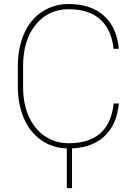

<svg xmlns="http://www.w3.org/2000/svg" viewBox="-20 -741 688 971"><path d="M554.7 -217.8C554.7 -217.8 554.7 -217.8 554.7 -217.8C547.9 -150.9 525.4 -100.6 487.3 -66.9C448.7 -33.2 395.5 -16.6 327.6 -16.6C327.6 -16.6 327.6 -16.6 327.6 -16.6C282.2 -16.6 241.7 -28.8 206.5 -52.7C170.9 -76.7 144 -110.4 125 -153.8C106 -196.8 96.7 -246.1 96.7 -302.2C96.7 -302.2 96.7 -406.7 96.7 -406.7C96.7 -406.7 96.7 -406.7 96.7 -406.7C96.7 -494.1 118.2 -564 160.6 -616.2C203.1 -668.5 258.8 -694.3 327.6 -694.3C327.6 -694.3 327.6 -694.3 327.6 -694.3C395.5 -694.3 448.2 -677.2 486.3 -643.6C524.4 -609.4 547.4 -559.6 554.7 -494.1C554.7 -494.1 581.1 -494.1 581.1 -494.1C581.1 -494.1 581.1 -494.1 581.1 -494.1C574.2 -566.9 548.8 -623 504.9 -662.1C460.9 -701.2 401.9 -720.7 327.6 -720.7C327.6 -720.7 327.6 -720.7 327.6 -720.7C276.9 -720.7 231.9 -707.5 192.9 -681.6C153.3 -655.8 123 -618.7 102.1 -571.3C81.1 -523.4 70.3 -469.2 70.3 -408.7C70.3 -408.7 70.3 -298.8 70.3 -298.8C70.3 -298.8 70.3 -298.8 70.3 -298.8C70.8 -238.3 81.5 -184.6 103 -137.7C124.5 -90.3 154.8 -54.2 193.8 -28.8C232.4 -2.9 277.3 9.8 327.6 9.8C327.6 9.8 327.6 9.8 327.6 9.8C402.3 9.8 461.9 -9.8 505.4 -49.3C548.8 -88.4 574.2 -144.5 581.1 -217.8C581.1 -217.8 554.7 -217.8 554.7 -217.8ZM344.2 -7.8C344.2 -7.8 317.9 -7.8 317.9 -7.8C317.9 -7.8 317.9 210.4 317.9 210.4C317.9 210.4 344.2 210.4 344.2 210.4C344.2 210.4 344.2 -7.8 344.2 -7.8Z"/></svg>

Font: WOX
Style: Regular
Weight: 500
Designer: Google
Foundry: ""
Version: ""